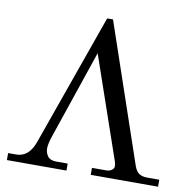

<svg xmlns="http://www.w3.org/2000/svg" viewBox="-80 -792 871 871"><g transform="rotate(10 356.0 -356.0)"><path d="M7.8 0V-32.2H44.9Q103.5 -32.2 128.9 -105L344.2 -711.9H371.1L587.9 -76.2Q596.7 -50.8 611.1 -41.5Q625.5 -32.2 647.9 -32.2H704.1V0H394V-32.2H460Q474.6 -32.2 484.9 -39.6Q495.1 -46.9 495.1 -57.1Q495.1 -65.4 491.2 -79.1L329.1 -548.8L191.9 -145Q178.2 -105 178.2 -85Q178.2 -64 189.7 -48.1Q201.2 -32.2 229 -32.2H282.2V0Z"/></g></svg>

Font: Flanker Steampunk
Style: Regular
Weight: 400
Designer: Alexey Kryukov, Leonardo Di Lena
Foundry: Alexey Kryukov, Leonardo Di Lena
Version: 1.210